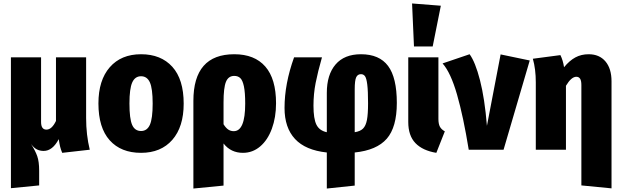

<svg xmlns="http://www.w3.org/2000/svg" viewBox="-20 -864 3588 1108"><path d="M339 18Q331 -1 327 -17.5Q323 -34 319 -61Q283 7 232 7Q211 7 193.5 -1.5Q176 -10 159 -33Q184 6 195 37.5Q206 69 206 121V206L43 222V-533H217V-160Q217 -116 248 -116Q279 -116 303 -166V-533H477V-183Q477 -86 498 0Z M1040 -266Q1040 -132 974.5 -57Q909 18 794 18Q678 18 613 -54.5Q548 -127 548 -267Q548 -401 613.5 -476Q679 -551 794 -551Q909 -551 974.5 -478.5Q1040 -406 1040 -266ZM727 -267Q727 -179 742.5 -143.5Q758 -108 794 -108Q829 -108 845 -144Q861 -180 861 -266Q861 -353 845 -388.5Q829 -424 794 -424Q759 -424 743 -388Q727 -352 727 -267Z M1573 -268Q1573 -187 1549 -121.5Q1525 -56 1481.5 -19Q1438 18 1382 18Q1312 18 1270 -36V207L1096 224V-282Q1096 -551 1332 -551Q1449 -551 1511 -480Q1573 -409 1573 -268ZM1395 -266Q1395 -331 1387.5 -366Q1380 -401 1366.5 -413.5Q1353 -426 1332 -426Q1298 -426 1284 -392Q1270 -358 1270 -273V-147Q1283 -126 1297 -116.5Q1311 -107 1329 -107Q1395 -107 1395 -266Z M2027 16V207L1866 224V16Q1743 3 1682.5 -62Q1622 -127 1622 -241Q1622 -380 1677 -533H1838Q1814 -449 1801.5 -385.5Q1789 -322 1789 -254Q1789 -179 1806 -144.5Q1823 -110 1866 -101V-328Q1866 -433 1916.5 -492Q1967 -551 2063 -551Q2169 -551 2219.5 -483.5Q2270 -416 2270 -270Q2270 -130 2212 -63.5Q2154 3 2027 16ZM2104 -268Q2104 -339 2099.5 -375.5Q2095 -412 2086.5 -424Q2078 -436 2063 -436Q2044 -436 2035.5 -418Q2027 -400 2027 -348V-101Q2059 -106 2075 -122Q2091 -138 2097.5 -171.5Q2104 -205 2104 -268Z M2510 -178Q2510 -149 2518.5 -133Q2527 -117 2547 -106L2498 18Q2419 5 2377.5 -38Q2336 -81 2336 -160V-533H2510ZM2358 -844 2524 -831 2477 -596H2369Z M2790 -138 2869 -550 3037 -515 2886 0H2685Q2654 -191 2617.5 -318Q2581 -445 2534 -498L2690 -551Q2723 -506 2750 -401Q2777 -296 2790 -138Z M3509 -395V223L3335 206V-373Q3335 -399 3327.5 -410Q3320 -421 3306 -421Q3277 -421 3246 -369V0H3072V-389Q3072 -465 3055 -525L3214 -546Q3229 -516 3235 -476Q3266 -514 3300 -532.5Q3334 -551 3377 -551Q3439 -551 3474 -509.5Q3509 -468 3509 -395Z"/></svg>

Font: Fira Sans Condensed ExtraBold
Style: Regular
Weight: 800
Width: 3
Designer: Carrois Corporate & Edenspiekermann AG
Foundry: Carrois Corporate GbR & Edenspiekermann AG
Version: Version 4.203